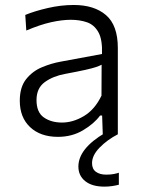

<svg xmlns="http://www.w3.org/2000/svg" viewBox="-20 -526 560 752"><path d="M207 10Q138.5 10 98 -28Q57.5 -66 57.5 -131.5Q57.5 -184.5 82.2 -215.8Q107 -247 144 -262.5Q181 -278 217.5 -284.5L379.5 -314.5Q381.5 -371.5 365.2 -400.2Q349 -429 320.5 -438.8Q292 -448.5 257.5 -448.5Q223 -448.5 180.2 -439Q137.5 -429.5 83 -406.5L79 -467.5Q115 -482.5 166.8 -494.5Q218.5 -506.5 269 -506.5Q349 -506.5 395.2 -466.8Q441.5 -427 441.5 -338V0H382.5L380 -73.5H372Q348.5 -41.5 305.2 -15.8Q262 10 207 10ZM223 -46Q266 -46 308.8 -71.5Q351.5 -97 377.5 -151.5L378 -272.5Q369.5 -268 355.5 -263.2Q341.5 -258.5 313.5 -252.2Q285.5 -246 235 -236.5Q188 -228 155.5 -204.5Q123 -181 123 -134Q123 -86 151.8 -66Q180.5 -46 223 -46ZM389 205Q340.5 205 313.8 183.5Q287 162 287 126.5Q287 56 391.5 -5.5V-22L419 -24.5L441.5 0Q400 21.5 370.2 52Q340.5 82.5 340.5 113Q340.5 136 355.8 147Q371 158 396 158Q413.5 158 426 155.5Q438.5 153 445.5 150.5V197.5Q434.5 200.5 419.2 202.8Q404 205 389 205Z"/></svg>

Font: Commissioner Light
Style: Regular
Weight: 300
Designer: Kostas Bartsokas
Foundry: Kostas Bartsokas
Version: Version 1.000; ttfautohint (v1.8.3)